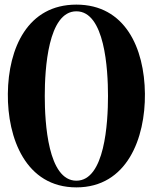

<svg xmlns="http://www.w3.org/2000/svg" viewBox="-20 -806 678 832"><path d="M311 6C531 6 610 -208 608 -400C606 -598 522 -786 311 -786C100 -786 16 -598 14 -400C12 -208 91 6 311 6ZM311 -23C188 -23 174 -273 174 -390C174 -507 188 -757 311 -757C434 -757 448 -507 448 -390C448 -273 434 -23 311 -23Z"/></svg>

Font: Beautique Display Medium
Style: Bold
Weight: 900
Designer: Nhat-Quang Ngo
Version: Version 1.100;Glyphs 3.2.3 (3260)